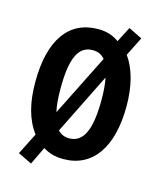

<svg xmlns="http://www.w3.org/2000/svg" viewBox="-101 -665 674 803"><g transform="rotate(15 236.0 -264.0)"><path d="M433 -272C433 -359 414 -430 378 -480L419 -562L360 -591L326 -525C300 -544 271 -553 236 -553C109 -553 38 -454 38 -272C38 -183 55 -114 96 -59L49 34L109 63L146 -14C171 2 200 10 234 10C361 10 433 -94 433 -272ZM147 -272C147 -400 173 -462 236 -462C258 -462 275 -455 289 -438L156 -172C150 -197 147 -230 147 -272ZM325 -272C325 -145 299 -80 235 -80C216 -80 199 -87 186 -101L317 -365C322 -341 325 -310 325 -272Z"/></g></svg>

Font: Noto Sans Georgian ExtraCondensed SemiBold
Style: Regular
Weight: 600
Width: 2
Designer: Monotype Design Team, Akaki Razmadze
Foundry: Google LLC
Version: Version 2.005